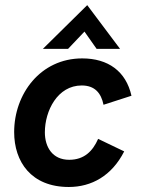

<svg xmlns="http://www.w3.org/2000/svg" viewBox="-20 -736 563 766"><path d="M254.5 10C345 10 426 -34.5 475.5 -132L371.5 -182C350 -133 316 -98.5 256 -98.5C189.5 -98.5 159 -149 159 -208C159 -294 209.5 -395 306 -395C358 -395 383.5 -365 393 -318L504.5 -354C482.5 -452 411 -503 308 -503C140.5 -503 36.5 -360.5 36.5 -209C36.5 -91 104 10 254.5 10ZM151 -541H251.5L317 -610L365.5 -541H459L328 -715.5Z"/></svg>

Font: HK Grotesk
Style: Bold Italic
Weight: 700
Italic angle: -16°
Designer: Alfredo Marco Pradil
Foundry: Hanken Design Co.
Version: Version 3.001;FEAKit 1.0